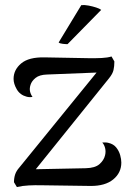

<svg xmlns="http://www.w3.org/2000/svg" viewBox="-20 -741 530 768"><path d="M47.6 7.2 35.9 -12.1Q35.9 -29.2 40.6 -43.3Q45.3 -57.4 57.3 -70.9L376.6 -463.5L389.5 -451.7L168.2 -442.9Q137.8 -442 122.3 -429.4Q106.8 -416.8 102.2 -401.8Q97.5 -387.5 100.1 -375.5Q102.6 -363.5 110.1 -353.5Q104.8 -352.3 98.8 -352.4Q92.7 -352.5 86.3 -354.3Q60.2 -361.2 47.2 -383.5Q34.3 -405.8 34.3 -425.5Q34.3 -461.7 64.7 -487.3Q95.1 -512.9 158.8 -511.5L332.9 -508.3Q363.5 -507.8 387 -509Q410.4 -510.2 426.1 -515.1L437.5 -495.2Q437.5 -475.8 434 -460.8Q430.6 -445.8 416 -427.7L108.3 -45.6L95 -63.5L322.9 -68.1Q360.5 -69 378 -84.5Q395.6 -100.1 400.2 -119.6Q403.9 -134.5 400.5 -148.5Q397 -162.5 389 -170.9Q403.7 -172.3 413.9 -169.5Q433.8 -164.9 444.9 -151.1Q456 -137.2 460.7 -120.5Q465.3 -103.8 465.3 -90.8Q465.3 -49.7 432.8 -23.2Q400.4 3.2 342.2 2.8L142.3 0Q120.8 -0.5 95.2 0.7Q69.7 1.9 47.6 7.2ZM384.8 -701.5 250.2 -564.4Q242 -564.3 230.2 -565.8Q218.5 -567.2 214.6 -571.2L305.2 -720.5Q317.9 -721.8 334.2 -718.7Q350.5 -715.6 364.6 -711Q378.7 -706.5 384.8 -701.5Z"/></svg>

Font: Arima Thin
Style: Regular
Weight: 100
Designer: Joana Correia and Natanael Gama
Foundry: NDISCOVER
Version: Version 1.101;gftools[0.9.23]